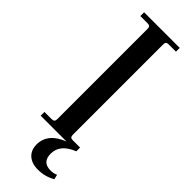

<svg xmlns="http://www.w3.org/2000/svg" viewBox="-270 -642 827 827"><g transform="rotate(45 143.5 -228.5)"><path d="M35 0V-23H80Q96 -23 96 -39V-591Q96 -607 80 -607H35V-630H252V-607H206Q191 -607 191 -591V-39Q191 -23 206 -23H252V0Q181 28 181 85Q181 137 232 137Q250 137 265 130L270 152Q233 173 191 173Q153 173 131.5 153.5Q110 134 110 100Q110 32 192 0Z"/></g></svg>

Font: Arapey
Style: Regular
Weight: 400
Designer: Eduardo Rodriguez Tunni
Foundry: Eduardo Rodriguez Tunni
Version: Version 4.000